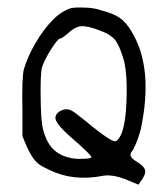

<svg xmlns="http://www.w3.org/2000/svg" viewBox="-20 -586 433 522"><path d="M171.9 -563.5Q182.6 -566.4 210.4 -565.4Q238.3 -564.5 255.9 -557.6Q287.1 -549.8 305.2 -537.6Q323.2 -525.4 337.9 -500Q398.4 -400.4 362.3 -232.4Q349.6 -188.5 336.9 -171.9Q329.1 -161.1 348.6 -148.4Q372.1 -134.8 374.5 -123Q377 -111.3 360.4 -89.8L356.4 -84L328.1 -95.7Q289.1 -112.3 261.7 -108.4Q179.7 -91.8 114.3 -124Q96.7 -131.8 85.9 -139.6Q66.4 -153.3 47.9 -199.2L41 -215.8V-279.3Q39.1 -377 44.9 -397.5Q54.7 -431.6 76.7 -469.2Q98.6 -506.8 123 -531.2Q145.5 -554.7 171.9 -563.5ZM252 -502.9Q216.8 -516.6 199.7 -514.6Q182.6 -512.7 162.1 -493.2Q148.4 -481.4 143.6 -481.4Q137.7 -481.4 119.6 -453.1Q101.6 -424.8 94.7 -404.3Q88.9 -387.7 90.8 -303.7Q91.8 -254.9 96.7 -235.4Q106.4 -197.3 126.5 -178.7Q146.5 -160.2 178.7 -155.3Q192.4 -153.3 209.5 -154.3Q226.6 -155.3 228.5 -158.2Q231.4 -162.1 171.9 -213.9Q127 -252.9 130.9 -268.6Q133.8 -280.3 147.5 -286.1Q161.1 -292 172.9 -286.1Q181.6 -282.2 208 -260.7Q265.6 -212.9 283.2 -205.1Q292 -200.2 296.9 -203.1Q301.8 -206.1 308.6 -218.8Q322.3 -248 324.2 -321.3Q326.2 -394.5 314.5 -429.7Q303.7 -464.8 291.5 -479Q279.3 -493.2 252 -502.9Z"/></svg>

Font: JasonHandwriting3
Style: Regular
Weight: 400
Version: Version 1.24.9